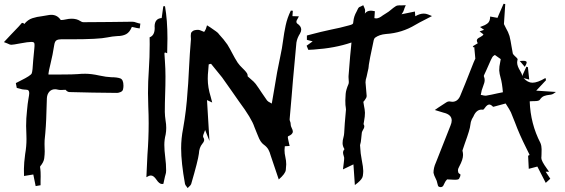

<svg xmlns="http://www.w3.org/2000/svg" viewBox="-55 -897 2922 993"><path d="M129.4 65.4 117.2 5.4 69.3 13.2Q69.3 -4.9 68.8 -13.2V-25.4Q68.8 -52.2 75.2 -100.6Q82 -139.6 82 -177.7L81.5 -199.2Q80.1 -222.7 80.1 -245.6Q80.1 -285.6 84.5 -323.7Q87.9 -362.8 92 -385Q96.2 -407.2 96.2 -415.5Q96.2 -424.3 92.3 -429Q88.4 -433.6 74.7 -433.6H72.3Q59.1 -434.1 46.9 -438.5L31.7 -442.4L26.9 -467.3Q39.6 -474.1 52.7 -480.5Q104 -505.9 108.9 -517.1Q113.8 -528.3 116.7 -585Q119.1 -615.7 122.6 -647Q123.5 -652.8 123.5 -659.2V-667Q123.5 -675.3 119.4 -677.7Q115.2 -680.2 106.9 -680.2Q90.3 -680.2 51.5 -672.9Q12.7 -665.5 4.4 -665.5Q-4.9 -665.5 -17.1 -672.4L-34.7 -679.2L2 -718.3Q51.8 -769.5 58.1 -778.3H62.5Q66.9 -778.3 68.8 -774.4L70.3 -772.9V-772.5Q88.9 -795.4 112.8 -803Q136.7 -810.5 160.6 -813Q175.8 -814.9 189.9 -817.9Q201.2 -820.3 210.4 -820.3Q241.2 -820.3 258.8 -793.9Q259.3 -793.5 262.7 -793.5Q271 -793.5 284.2 -796.4Q301.3 -800.3 314.9 -800.3Q341.8 -800.3 359.4 -788.6Q368.2 -782.2 377 -782.2Q446.3 -782.2 511.2 -783.2Q569.8 -784.2 628.9 -784.7Q639.6 -784.7 649.9 -780.3Q656.2 -777.8 663.1 -776.4L670.9 -774.9L667.5 -750Q650.4 -752 638.7 -755.4Q633.8 -756.8 627 -757.8Q615.7 -730 597.2 -720.2Q578.6 -710.4 551.3 -710.4Q526.4 -709 500.5 -703.6Q456.1 -693.8 313.5 -693.8H260.7Q246.1 -693.8 237.1 -688.5Q228 -683.1 225.1 -662.1Q217.8 -614.3 206.5 -568.4Q195.8 -524.4 195.8 -517.1V-511.7H263.2Q323.2 -511.7 346.2 -513.7Q365.7 -515.6 385.7 -515.6Q417.5 -515.6 459 -506.3Q495.1 -498.5 521 -497.6Q549.8 -497.6 566.7 -491.7Q583.5 -485.8 583.5 -453.6Q583.5 -444.3 581.3 -434.8Q579.1 -425.3 568.4 -420.9Q557.6 -416.5 550.8 -416.5Q419.4 -417.5 303.7 -420.9Q293.5 -421.4 284.2 -432.6Q278.3 -432.6 272.2 -432.1Q266.1 -431.6 259.8 -431.6Q250 -431.6 243.2 -433.6Q236.3 -435.5 230 -435.5Q211.9 -435.5 200.4 -423.1Q189 -410.6 187.5 -390.1L185.1 -316.9Q183.6 -244.6 175.8 -171.9Q175.3 -162.6 175.3 -152.3Q175.3 -142.6 175.8 -132.8Q176.3 -123 176.3 -114.3Q176.3 -98.6 173.8 -78.6Q171.4 -58.6 152.8 -36.6Q152.3 -35.2 152.3 -32.7Q152.3 -30.3 153.8 -21Q155.3 -11.7 155.3 15.6L154.8 36.6V61Z M783.2 54.7Q769 54.7 754.4 32.7Q739.7 10.7 725.6 10.7Q715.8 10.7 702.1 19.5Q704.1 -39.6 707.5 -96.7Q713.9 -178.7 713.9 -259.3Q713.9 -303.2 711.9 -346.7Q710.4 -380.9 710.4 -415.5Q710.4 -475.6 714.8 -536.1Q719.2 -601.6 719.2 -668L718.8 -704.1Q745.1 -713.4 745.1 -752.4L744.6 -761.2Q745.6 -801.3 781.2 -803.7L789.6 -864.7H794.4L798.3 -865.2Q811 -793.9 811 -698.2Q811 -660.2 809.6 -621.6L797.9 -626L795.4 -620.6Q796.4 -600.6 797.9 -581.1Q800.8 -541 800.8 -501Q800.8 -456.1 799.1 -410.2Q797.4 -364.3 797.4 -317.9Q797.9 -295.9 801.3 -273.9Q804.7 -254.4 804.7 -235.4Q804.7 -218.3 801.8 -201.7Q794.9 -174.3 794.9 -147.9Q794.9 -119.6 799.8 -81.5Q804.2 -48.8 804.2 -15.1Q804.2 -2.4 800.8 6.8L798.3 15.6Q791.5 44.9 790 53.7Q786.6 54.7 783.2 54.7Z M915.5 75.7 910.6 68.8Q904.3 62 901.9 54.7Q881.8 -56.2 881.8 -130.4Q881.8 -181.2 892.1 -232.9Q909.2 -328.6 915 -425.3Q917.5 -442.4 922.9 -549.8Q926.3 -619.6 932.1 -688.5L932.6 -694.8Q932.6 -698.2 932.1 -702.4Q931.6 -706.5 931.6 -711.4Q931.6 -716.3 932.6 -723.4Q933.6 -730.5 942.1 -736.6Q950.7 -742.7 970.7 -742.7Q977.1 -742.2 986.8 -737.8L1001 -731.9V-732.4L1004.4 -737.3Q1009.8 -744.6 1013.7 -759.8L1015.6 -766.1Q1032.2 -756.3 1047.4 -745.1Q1064.9 -733.4 1072.3 -726.6L1078.6 -718.8Q1102.1 -693.8 1121.1 -666.5Q1134.8 -644 1146.5 -621.1Q1159.2 -596.2 1174.3 -572.8Q1185.1 -557.6 1199.2 -544.4Q1222.7 -522 1225.1 -511.7Q1226.1 -506.3 1226.1 -502Q1234.9 -493.7 1242.7 -487.3Q1257.8 -475.1 1267.1 -463.4Q1283.2 -441.4 1297.9 -418.5Q1311.5 -397.9 1326.2 -377.4Q1332 -370.6 1342.3 -366.2L1350.6 -361.3L1363.8 -438Q1377 -523.4 1395 -606.9Q1403.8 -646.5 1408.9 -686.5Q1414.1 -726.6 1422.4 -765.6Q1430.7 -804.7 1449.2 -842.3Q1451.2 -842.3 1453.9 -841.8Q1456.5 -841.3 1459.5 -841.3Q1459.5 -834 1457.5 -813.5L1490.7 -812.5L1486.8 -804.7Q1478 -791 1478 -785.2Q1478 -778.8 1481.4 -775.9Q1502.9 -761.7 1502.9 -744.1Q1502.9 -734.4 1496.6 -723.6Q1481.9 -700.7 1478 -676.8Q1468.3 -578.6 1460 -480.5L1453.6 -402.3Q1445.3 -313 1442.9 -279.8Q1442.9 -274.4 1445.6 -268.3Q1448.2 -262.2 1448.2 -256.3V-254.9Q1448.2 -245.1 1453.9 -234.6Q1459.5 -224.1 1459.5 -216.8Q1459.5 -202.1 1435.5 -192.4Q1433.6 -191.4 1433.6 -187Q1433.6 -185.1 1434.6 -179.4Q1435.5 -173.8 1438.2 -162.6Q1440.9 -151.4 1442.9 -142.1L1418 -140.6Q1416.5 -130.9 1416.5 -120.6Q1416.5 -103 1420.9 -84.5Q1425.3 -65.9 1425.3 -46.9Q1425.3 -37.1 1423.1 -17.8Q1420.9 1.5 1386.7 31.2L1344.7 -93.3Q1340.8 -108.9 1333.3 -123Q1325.7 -137.2 1308.6 -149.4Q1291.5 -161.6 1279.3 -194.3L1272.5 -210.9Q1266.1 -225.1 1260.7 -240.2Q1246.6 -284.2 1181.2 -372.1Q1154.3 -409.7 1140.6 -430.2Q1117.7 -463.9 1093.3 -497.1Q1086.9 -505.4 1036.6 -566.9Q1033.2 -566.9 1024.4 -564L1022 -533.2Q1019.5 -511.2 1019.5 -489.7Q1019.5 -445.3 1034.7 -396.5L1042.5 -366.7L1015.6 -379.4L1028.3 -168L1005.9 -224.6L1000 -209Q995.1 -197.3 995.1 -192.4Q995.1 -189.9 996.1 -187.5Q1001 -180.2 1001 -173.8Q1001 -164.6 991.2 -153.3Q975.1 -133.8 973.6 -102.1Q969.2 -66.4 933.6 55.2Q930.2 62.5 921.9 69.3Q918.5 72.3 915.5 75.7Z M1780.3 60.1 1772.9 -46.9 1718.8 -21Q1721.7 -48.8 1723.1 -56.2Q1725.1 -70.3 1725.1 -81.1Q1724.6 -85.4 1722.7 -90.8Q1719.2 -100.6 1719.2 -107.9Q1719.2 -116.7 1726.6 -125.5Q1716.8 -141.1 1716.8 -156.7Q1716.8 -171.9 1721.2 -186Q1724.6 -198.2 1725.1 -209.5Q1726.6 -248 1734.4 -331.1Q1734.4 -335.4 1733.4 -340.3V-340.8Q1731 -349.6 1731 -377.4Q1731 -390.1 1732.7 -411.4Q1734.4 -432.6 1747.6 -462.9Q1749 -467.3 1749 -473.6Q1749 -478.5 1748.3 -484.6Q1747.6 -490.7 1747.6 -497.1V-503.4Q1757.8 -635.7 1760.7 -654.8L1762.7 -677.2Q1677.2 -647.9 1566.9 -640.6L1539.6 -639.2L1530.8 -660.6L1562 -683.1L1532.2 -690.9V-713.4L1562 -721.2Q1597.7 -731 1658.2 -744.1Q1704.1 -752.9 1749.5 -765.6Q1763.7 -769 1768.1 -772.5Q1772.5 -775.9 1772.5 -785.6Q1774.9 -812.5 1789.1 -836.9Q1793 -845.2 1796.9 -853Q1800.8 -860.8 1810.5 -863.3L1823.7 -870.1L1829.6 -856.4Q1833.5 -848.6 1833.5 -841.8L1832 -826.7Q1842.3 -841.8 1863.3 -841.8Q1870.1 -841.8 1883.8 -838.9L1881.3 -803.2Q1886.2 -801.8 1890.6 -801.8Q1905.3 -801.8 1924.8 -817.4Q1933.1 -823.2 1942.4 -828.6Q1955.1 -835.9 1967 -846.4Q1979 -856.9 1992.2 -865.2Q1999.5 -869.6 2012.7 -869.6L2018.1 -869.1Q2027.3 -869.1 2043.5 -870.1L2037.1 -855L2034.7 -847.2Q2031.7 -836.9 2024.4 -826.7L2021.5 -823.2L2090.8 -837.4L2092.8 -813Q2116.2 -826.7 2136.7 -826.7Q2147.9 -826.7 2158.7 -822.3L2179.2 -814L2138.7 -793Q2115.7 -781.7 2093.3 -768.6Q2023.9 -726.6 1941.4 -721.2Q1906.7 -718.3 1884.3 -701.7Q1880.4 -698.2 1877.9 -689.5L1871.6 -659.2Q1856.4 -588.9 1854 -570.3Q1852.1 -560.5 1852.1 -559.1V-556.2Q1852.1 -547.4 1845.7 -522L1841.3 -501.5Q1835.4 -483.9 1835.4 -471.2Q1836.4 -453.6 1838.4 -436.3Q1840.3 -418.9 1841.3 -401.4Q1841.3 -395.5 1838.9 -390.9Q1836.4 -386.2 1834 -383.1Q1831.5 -379.9 1830.6 -377.9Q1828.1 -374.5 1825.7 -372.1L1824.2 -370.1Q1825.2 -359.9 1827.6 -349.6Q1831.5 -332.5 1832.5 -314Q1832.5 -293.9 1828.1 -272L1825.2 -254.9Q1829.1 -249.5 1829.1 -243.7Q1829.1 -234.9 1821.8 -224.1Q1817.9 -217.3 1816.4 -211.4Q1815.4 -207.5 1813 -179.2Q1812 -162.1 1807.1 -146.5L1808.1 -133.3Q1809.1 -105.5 1815.9 -70.3Q1823.7 -31.2 1823.7 -12.7Q1823.7 -2.9 1821.5 12.7Q1819.3 28.3 1795.4 48.3Z M2459 -402.3Q2485.8 -406.7 2517.1 -414.1L2545.9 -419.9Q2542 -467.8 2533.7 -496.1Q2528.3 -514.2 2526.9 -532.7Q2526.9 -554.2 2531.7 -574.2L2534.7 -591.3L2504.4 -612.8Q2501 -610.4 2495.1 -606.4Q2489.3 -602.5 2459.5 -532.2L2450.2 -512.2Q2447.3 -506.3 2447.3 -503.9Q2447.3 -502.4 2447.8 -501.5Q2451.7 -492.2 2451.7 -482.9Q2451.7 -470.2 2443.4 -450.2Q2439.5 -440.4 2436.5 -430.2Q2435.1 -421.9 2433.1 -414.1L2431.6 -406.2Q2436 -405.8 2439.9 -404.8Q2447.8 -402.3 2455.1 -402.3ZM2659.2 -551.3 2633.3 -581.5Q2643.1 -582.5 2650.4 -582.5Q2668.9 -582.5 2668.9 -574.7Q2668.9 -567.4 2659.2 -551.3ZM2223.6 70.8Q2220.2 70.8 2214.8 68.6Q2209.5 66.4 2207.3 52.5Q2205.1 38.6 2197.5 24.7Q2189.9 10.7 2187 -3.4Q2187 -28.8 2198.7 -54.7L2199.2 -55.7Q2226.1 -125 2253.9 -194.3Q2264.6 -220.7 2274.9 -247.6Q2281.2 -262.2 2281.2 -273.9Q2281.2 -304.7 2238.3 -314.5Q2216.8 -320.3 2193.8 -328.1L2211.4 -340.3Q2233.4 -355 2253.4 -367.7Q2261.2 -372.6 2268.1 -372.6L2271.5 -372.1Q2278.3 -370.6 2284.2 -370.6Q2312 -370.6 2325.2 -401.4Q2352.5 -466.8 2377.9 -532.2Q2399.9 -588.4 2401.6 -590.1Q2403.3 -591.8 2403.3 -594.2Q2401.4 -619.6 2398.9 -642.1L2397.9 -653.8L2398.9 -654.8Q2398.4 -654.8 2397.5 -653.6Q2396.5 -652.3 2395 -651.4L2390.1 -657.7L2416 -673.3Q2411.1 -681.6 2411.1 -687.5Q2411.1 -697.3 2427.7 -704.6Q2442.4 -712.4 2445.3 -719.2Q2441.4 -722.2 2436.5 -726.1Q2431.6 -730 2425.3 -734.4L2439.9 -739.7L2448.7 -742.7Q2446.8 -744.6 2427.7 -757.3Q2430.7 -758.8 2434.1 -759.8Q2452.6 -765.6 2466.3 -775.9Q2480 -786.1 2480 -811.5L2518.1 -804.7L2524.4 -820.3Q2536.6 -847.7 2549.3 -877.4Q2555.2 -876 2558.1 -876L2551.3 -772.5L2561.5 -752Q2573.7 -731.4 2580.1 -710.9Q2586.4 -685.1 2590.3 -658.7Q2593.3 -639.2 2597.2 -620.1Q2598.1 -616.7 2606.4 -608.4Q2607.9 -607.4 2615.7 -599.6Q2622.1 -593.3 2622.1 -590.8V-589.8Q2619.6 -581.1 2619.6 -573.2Q2619.6 -555.7 2635.3 -530.3Q2645 -514.2 2645 -507.3L2645.5 -503.9L2666.5 -549.8L2667.5 -552.2L2675.3 -549.3L2682.1 -485.4L2652.8 -493.2Q2674.8 -469.2 2698.7 -469.2Q2725.1 -469.2 2766.1 -493.7L2769 -482.4L2718.3 -428.2L2820.3 -421.4L2809.6 -414.1Q2801.8 -407.7 2787.1 -406.5Q2772.5 -405.3 2759.5 -400.6Q2746.6 -396 2736.3 -380.4Q2731.4 -374 2708.5 -374H2703.1Q2692.9 -374 2684.6 -373Q2688.5 -256.8 2740.2 -157.2Q2746.1 -142.6 2746.1 -125.5L2745.6 -97.2L2745.1 -85.9L2744.6 -80.1Q2744.6 -64.5 2773.4 -24.9Q2779.3 -17.1 2784.7 -8.8H2767.1L2791 27.3Q2790 27.8 2767.6 48.8L2724.1 -35.6L2679.7 -23.9Q2679.2 -39.6 2678.2 -54.7L2676.3 -91.8L2683.1 -94.7V-98.1L2666.5 -131.8Q2631.3 -201.7 2608.4 -263.7Q2598.1 -290 2587.4 -315.9Q2582 -328.1 2560.1 -361.8L2502.4 -346.2Q2498.5 -344.7 2496.1 -344.7Q2495.1 -344.7 2494.6 -345.2Q2483.9 -356.4 2475.6 -356.4Q2464.8 -356.4 2452.6 -338.9Q2451.2 -336.4 2449.2 -334.5Q2445.8 -329.6 2442.9 -329.6L2435.5 -330.1Q2408.2 -330.1 2393.1 -293.9Q2389.6 -287.1 2385.7 -281.2Q2378.9 -267.1 2377.4 -249.5Q2376 -229 2349.1 -155.3Q2336.9 -121.1 2336.9 -119.1V-117.2Q2339.8 -106 2339.8 -95.7Q2339.8 -71.8 2320.3 -36.1Q2313.5 -24.9 2313.5 -15.1Q2313.5 -11.7 2314.9 -6.1Q2316.4 -0.5 2326.2 5.4L2326.7 6.8Q2326.7 14.2 2319.3 27.3Q2316.4 32.7 2296.4 32.7Q2286.6 32.7 2275.9 31.7L2257.8 30.8V30.3L2254.9 33.7Q2250 38.6 2247.1 44.4Q2244.6 48.3 2242.4 53.5Q2240.2 58.6 2237.8 63Q2232.9 70.8 2223.6 70.8Z"/></svg>

Font: Unutterable
Style: Regular
Weight: 400
Designer: GGBotNet
Foundry: f0n7.com
Version: 1.00